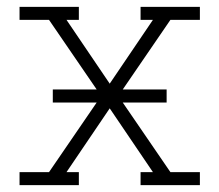

<svg xmlns="http://www.w3.org/2000/svg" viewBox="-20 -540 640 560"><path d="M37 0V-38H123L262 -241H134V-279H262L123 -482H37V-520H210V-482H174L300 -296L426 -482H390V-520H563V-482H477L338 -279H466V-241H338L477 -38H563V0H390V-38H426L300 -224L174 -38H210V0Z"/></svg>

Font: Iosevka Etoile Extralight
Style: Regular
Weight: 200
Designer: Belleve Invis
Foundry: Belleve Invis
Version: Version 22.1.2; ttfautohint (v1.8.4)